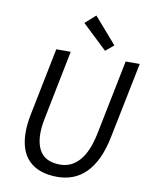

<svg xmlns="http://www.w3.org/2000/svg" viewBox="-95 -940 806 1022"><g transform="rotate(10 308.0 -429.0)"><path d="M420 -693 286 -820 342 -870 464 -730ZM89 -288 163 -656H241L166 -281Q157 -236 157 -202Q157 -131 189 -93Q221 -55 290 -55Q318 -55 343.5 -66Q369 -77 391 -101Q413 -125 429.5 -162.5Q446 -200 457 -254L538 -656H614L532 -251Q518 -180 494.5 -130Q471 -80 439 -48.5Q407 -17 368.5 -2.5Q330 12 286 12Q186 12 132.5 -40Q79 -92 79 -195Q79 -216 81.5 -239.5Q84 -263 89 -288Z"/></g></svg>

Font: TypoPRO Source Sans Pro
Style: Italic
Weight: 400
Italic angle: -11°
Designer: Paul D. Hunt
Foundry: Adobe Systems Incorporated
Version: Version 1.075;PS 2.000;hotconv 1.0.86;makeotf.lib2.5.63406